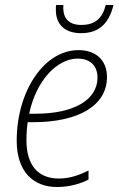

<svg xmlns="http://www.w3.org/2000/svg" viewBox="-20 -740 476 770"><path d="M305 -607C376 -607 417 -645 435 -720H404C391 -668 363 -640 306 -640C247 -640 231 -676 234 -720H205C204 -715 204 -708 204 -700C204 -643 239 -607 305 -607ZM208 10C260 10 305 -4 335 -20V-56C302 -40 263 -24 216 -24C133 -24 86 -77 86 -178C86 -204 88 -230 91 -250H113C294 -250 409 -316 409 -431C409 -499 364 -539 295 -539C156 -539 47 -373 47 -176C47 -48 117 10 208 10ZM124 -284H97C125 -418 210 -505 291 -505C344 -505 371 -474 371 -429C371 -340 277 -284 124 -284Z"/></svg>

Font: Noto Sans SemiCondensed ExtraLight
Style: Italic
Weight: 200
Width: 4
Italic angle: -12°
Designer: Monotype Design Team
Foundry: Monotype Imaging Inc.
Version: Version 2.013